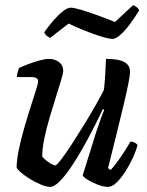

<svg xmlns="http://www.w3.org/2000/svg" viewBox="-20 -730 574 750"><path d="M176 0Q161 0 139.5 -9Q118 -18 97 -31Q76 -44 61.5 -56.5Q47 -69 45 -75Q45 -105 53.5 -145.5Q62 -186 74.5 -229.5Q87 -273 99.5 -312Q112 -351 120.5 -378Q129 -405 129 -412Q129 -429 102 -429H46Q46 -438 49 -448Q52 -458 54 -464Q68 -471 90.5 -479.5Q113 -488 135 -494Q157 -500 171 -500Q194 -500 210.5 -487.5Q227 -475 227 -454Q227 -444 218.5 -416Q210 -388 198 -350Q186 -312 173.5 -269.5Q161 -227 153 -188Q145 -149 145 -119Q154 -107 171 -95.5Q188 -84 196 -84Q201 -84 218.5 -106.5Q236 -129 259 -164.5Q282 -200 307 -240.5Q332 -281 353 -318Q374 -355 386 -379Q389 -404 391 -439Q393 -474 394 -500Q444 -500 466 -487.5Q488 -475 488 -449Q488 -426 464.5 -327Q441 -228 402 -73L412 -66Q422 -76 436.5 -95.5Q451 -115 465.5 -137.5Q480 -160 490 -177Q499 -177 507 -172.5Q515 -168 517 -163Q512 -142 499.5 -114.5Q487 -87 470 -60.5Q453 -34 435.5 -17Q418 0 402 0Q384 0 362 -8.5Q340 -17 323 -27.5Q306 -38 303 -45L357 -218Q366 -245 374.5 -268.5Q383 -292 387 -301L382 -304Q366 -270 345 -229Q324 -188 301 -147.5Q278 -107 255 -73.5Q232 -40 211.5 -20Q191 0 176 0ZM420 -578Q406 -578 376.5 -587Q347 -596 312 -610Q277 -624 248 -638L176 -582Q171 -584 163.5 -589.5Q156 -595 153 -604Q168 -626 187 -648Q206 -670 224.5 -685Q243 -700 256 -700Q269 -700 299 -691Q329 -682 364.5 -669Q400 -656 429 -644L500 -710Q516 -704 524 -690Q509 -665 490 -639Q471 -613 452 -595.5Q433 -578 420 -578Z"/></svg>

Font: Texturina 72pt 72pt SemiBold
Style: Italic
Weight: 600
Italic angle: -11°
Designer: Guillermo Torres Carreño
Foundry: Omnibus-Type
Version: Version 1.002; ttfautohint (v1.8.3)